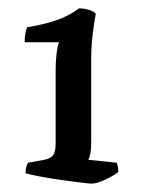

<svg xmlns="http://www.w3.org/2000/svg" viewBox="-20 -785 344 459"><path d="M199 -346Q195 -346 173.5 -348.5Q152 -351 124.5 -355Q97 -359 73.5 -363.5Q50 -368 41 -371Q41 -386 47 -396L86 -403Q101 -406 107 -414Q113 -422 113 -442V-618Q113 -636 115 -654.5Q117 -673 121 -684H39Q39 -707 45 -720Q84 -726 114.5 -736.5Q145 -747 169 -765Q181 -765 192.5 -761.5Q204 -758 209 -752Q205 -732 201.5 -702.5Q198 -673 198 -643V-443Q198 -416 191 -403L259 -396Q260 -393 261.5 -387.5Q263 -382 263 -374Q252 -365 231.5 -355.5Q211 -346 199 -346Z"/></svg>

Font: Texturina 72pt SemiBold
Style: Regular
Weight: 600
Designer: Guillermo Torres Carreño
Foundry: Omnibus-Type
Version: Version 1.002; ttfautohint (v1.8.3)